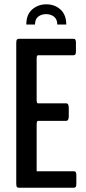

<svg xmlns="http://www.w3.org/2000/svg" viewBox="-20 -885 407 905"><path d="M104 -769.5Q104 -816.4 131.8 -840.6Q159.7 -864.7 198.7 -864.7Q237.3 -864.7 264.6 -840.6Q292 -816.4 292.5 -769.5H250Q250 -794.4 234.6 -806.4Q219.2 -818.4 197.3 -818.4Q175.3 -818.4 160.2 -806.6Q145 -794.9 145 -769.5ZM68.8 0Q62.5 0 59.6 -3.7Q56.6 -7.3 56.6 -20.5V-681.6Q56.6 -694.3 59.6 -698.2Q62.5 -702.1 68.8 -702.1H325.7Q329.6 -702.1 332 -701.2Q334.5 -700.2 336.2 -695.8Q337.9 -691.4 337.9 -682.6V-644Q337.9 -631.8 335 -628.2Q332 -624.5 325.7 -624.5H158.7Q152.8 -624.5 152.8 -608.4V-411.1Q152.8 -406.7 154.5 -402.3Q156.2 -397.9 157.7 -397.9H292Q304.2 -397.9 304.2 -375.5V-337.9Q304.2 -315.4 292 -315.4H158.2Q156.2 -315.4 154.5 -310.5Q152.8 -305.7 152.8 -300.8V-77.6H327.1Q331.5 -77.6 334 -76.7Q336.4 -75.7 338.1 -71.3Q339.8 -66.9 339.8 -58.1V-19.5Q339.8 -7.3 336.7 -3.7Q333.5 0 327.1 0Z"/></svg>

Font: BenchNine
Style: Bold
Weight: 700
Version: Version 1 ; ttfautohint (v0.92.18-e454-dirty) -l 8 -r 50 -G 